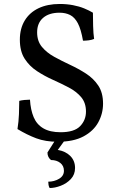

<svg xmlns="http://www.w3.org/2000/svg" viewBox="-20 -705 592 967"><path d="M271 9Q209 9 162.5 -8.5Q116 -26 68 -55Q74 -92 75.5 -130.5Q77 -169 77 -197Q88 -200 103 -201.5Q118 -203 131 -203Q134 -152 149.5 -115Q165 -78 198.5 -58.5Q232 -39 285 -39Q354 -39 383.5 -69.5Q413 -100 413 -143Q413 -187 389 -215.5Q365 -244 327 -264Q289 -284 246.5 -303Q204 -322 166 -347Q128 -372 104 -409.5Q80 -447 80 -505Q80 -561 104.5 -601.5Q129 -642 174 -663.5Q219 -685 281 -685Q316 -685 347.5 -679Q379 -673 404.5 -662.5Q430 -652 448 -641Q448 -612 449 -574Q450 -536 454 -509Q443 -504 427.5 -502Q412 -500 398 -500Q388 -558 372 -588Q356 -618 333 -629.5Q310 -641 280 -641Q227 -641 197 -615Q167 -589 167 -542Q167 -498 191 -469Q215 -440 253 -419Q291 -398 333 -378.5Q375 -359 413 -334.5Q451 -310 475 -274Q499 -238 499 -183Q499 -133 475 -89Q451 -45 400.5 -18Q350 9 271 9ZM230 242Q226 235 224.5 226.5Q223 218 223 210Q253 210 277.5 195.5Q302 181 302 155Q302 130 283.5 115.5Q265 101 237 101Q229 95 224 85.5Q219 76 219 63L269 -16H319L271 50Q311 57 334.5 81Q358 105 358 141Q358 174 337 196.5Q316 219 286 230.5Q256 242 230 242Z"/></svg>

Font: Vollkorn
Style: Regular
Weight: 400
Designer: Friedrich Althausen
Foundry: Friedrich Althausen
Version: Version 4.104